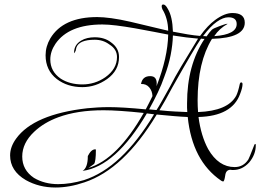

<svg xmlns="http://www.w3.org/2000/svg" viewBox="-20 -748 1159 855"><path d="M227 87Q154 87 95 54Q25 13 25 -56Q25 -94 52 -131Q130 -239 369 -266Q390 -268 414 -269.5Q438 -271 465 -271Q495 -271 536 -268.5Q577 -266 629 -261Q637 -276 644.5 -291Q652 -306 659 -320Q658 -343 644.5 -359Q631 -375 608 -374Q614 -409 649 -409Q683 -409 677 -364Q727 -492 729 -594Q704 -599 667 -606Q630 -613 581 -622Q535 -630 498.5 -634.5Q462 -639 436 -639Q286 -639 227 -553Q204 -519 204 -483Q204 -430 250 -398Q290 -372 347 -372Q374 -372 400 -380Q426 -388 449 -404Q501 -441 501 -494Q501 -529 467 -550Q439 -571 402 -571Q332 -571 320 -536L317 -522Q315 -517 311 -511Q310 -512 310 -515Q310 -548 341 -567Q354 -575 369.5 -578.5Q385 -582 402 -582Q446 -582 475 -559Q510 -534 510 -494Q510 -434 457 -396Q406 -360 347 -360Q280 -360 233 -396Q183 -435 183 -502Q183 -541 204 -577Q261 -672 413 -672Q439 -672 476 -667Q513 -662 561 -651L729 -611Q728 -666 703 -707Q700 -715 700 -720Q700 -728 707 -728Q717 -728 727 -709Q748 -675 750 -607Q785 -600 815.5 -595Q846 -590 871 -588Q905 -635 938 -659Q980 -690 1015 -690Q1070 -690 1070 -647Q1070 -579 924 -575Q860 -471 860 -301Q860 -288 860.5 -275Q861 -262 862 -249Q995 -254 1032 -322Q1036 -330 1040 -343Q1044 -356 1048 -375Q1050 -381 1054 -381Q1060 -381 1060 -373Q1060 -357 1049 -329Q1013 -231 864 -227Q875 -143 907 -84Q953 -4 1025 -4Q1064 -4 1086 -38Q1088 -40 1113 -104Q1115 -107 1117 -107Q1119 -107 1119 -101Q1119 -60 1090 -25Q1059 9 1019 9H1013Q1010 8 1007 8Q986 8 983 33Q979 60 974 60Q969 60 964 56Q836 -32 816 -227Q789 -228 754.5 -231Q720 -234 678 -238Q531 6 356 64Q289 87 227 87ZM900 -586Q912 -604 923 -615Q927 -619 935 -622.5Q943 -626 956 -631Q970 -636 978.5 -639Q987 -642 992 -642Q993 -642 993 -641Q993 -641 992.5 -641Q992 -641 991 -640Q975 -631 960.5 -618Q946 -605 934 -587Q1034 -594 1034 -641Q1034 -671 997 -671Q974 -671 945.5 -651Q917 -631 884 -587Q888 -587 892 -587Q896 -587 900 -586ZM677 -258Q687 -273 702 -300Q717 -327 739 -366Q757 -402 788 -454Q819 -506 862 -576Q837 -578 809.5 -581.5Q782 -585 750 -590Q749 -550 740 -503.5Q731 -457 712 -407Q700 -372 682.5 -335.5Q665 -299 644 -261ZM814 -249Q813 -258 813 -268Q813 -278 813 -288Q813 -458 891 -575Q887 -575 883 -575Q879 -575 875 -576Q860 -554 828.5 -500.5Q797 -447 748 -360Q730 -326 715.5 -300.5Q701 -275 690 -257Q728 -253 759 -251.5Q790 -250 814 -249ZM239 72Q293 72 354 54Q522 0 666 -239L634 -243Q495 -7 348 13Q371 -2 371 -51V-53Q386 -83 404 -83Q407 -83 407 -81Q407 -29 399 -18L374 0Q503 -39 620 -245Q506 -257 441 -257Q324 -257 240 -226Q175 -202 132 -161Q79 -111 79 -51Q79 9 131 44Q178 72 239 72Z"/></svg>

Font: Lavishly Yours
Style: Regular
Weight: 400
Designer: Robert E. Leuschke
Foundry: Robert E. Leuschke
Version: Version 1.010; ttfautohint (v1.8.3)